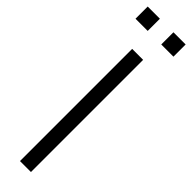

<svg xmlns="http://www.w3.org/2000/svg" viewBox="-312 -887 870 870"><g transform="rotate(45 123.0 -452.0)"><path d="M158.2 -718.8V0H87.9V-718.8ZM2 -826.2V-904.3H80.1V-826.2ZM167 -826.2V-904.3H245.1V-826.2Z"/></g></svg>

Font: Min Sans Light
Style: Regular
Weight: 300
Designer: Jinseong-Kim, NotoSansCJK, Nunito
Foundry: Jinseong-Kim
Version: Version 1.400;Glyphs 3.1.2 (3151)